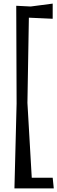

<svg xmlns="http://www.w3.org/2000/svg" viewBox="-20 -840 318 1064"><path d="M272 -736 140 -742 132 -270 156 145H272L278 204H239H60L72 -266L70 -808L150 -804L272 -820Z"/></svg>

Font: Underdog
Style: Regular
Weight: 400
Designer: Sergey Steblina
Foundry: Sergey Steblina, Jovanny Lemonad
Version: Version 1.001; ttfautohint (v0.9)